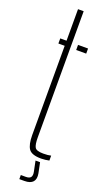

<svg xmlns="http://www.w3.org/2000/svg" viewBox="-176 -801 544 973"><g transform="rotate(20 96.5 -314.5)"><path d="M27.5 -572.5V-600H61.5V-770H92V-90.5Q92 -50.5 100.8 -36.2Q109.5 -22 146 -22Q161.5 -22 169.2 -23Q177 -24 187.5 -26V0.5Q178 2.5 166.8 4Q155.5 5.5 144 5.5Q93.5 5.5 77.5 -17.2Q61.5 -40 61.5 -92V-572.5ZM123.5 -572.5V-600H177.5V-572.5ZM76.5 141V119H103.5Q123 119 130 109.5Q137 100 133 80.5L121.5 24.5H146L157.5 80.5Q163 110 149.5 125.5Q136 141 103.5 141Z"/></g></svg>

Font: Big Shoulders Stencil Display Thin ExtraLight
Style: Regular
Weight: 250
Version: Version 2.001